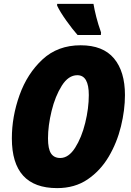

<svg xmlns="http://www.w3.org/2000/svg" viewBox="-20 -958 675 988"><path d="M499 -778 500 -791Q485 -833 475.5 -870.5Q466 -908 461 -938H274V-929Q289 -897 321.5 -851.5Q354 -806 379 -778ZM623 -469Q623 -590 566.5 -657.5Q510 -725 395 -725Q277 -725 198.5 -652Q120 -579 80.5 -468.5Q41 -358 41 -246Q41 10 274 10Q365 10 431 -35Q497 -80 539.5 -152Q582 -224 602.5 -308Q623 -392 623 -469ZM227 -246Q227 -311 245.5 -387Q264 -463 298 -517Q332 -571 378 -571Q437 -571 437 -469Q437 -401 418.5 -325.5Q400 -250 366.5 -197.5Q333 -145 290 -145Q258 -145 242.5 -168.5Q227 -192 227 -246Z"/></svg>

Font: Noto Sans Display SemiCondensed Black
Style: Italic
Weight: 900
Width: 4
Designer: Monotype Design team
Foundry: Monotype Imaging Inc.
Version: 1.000